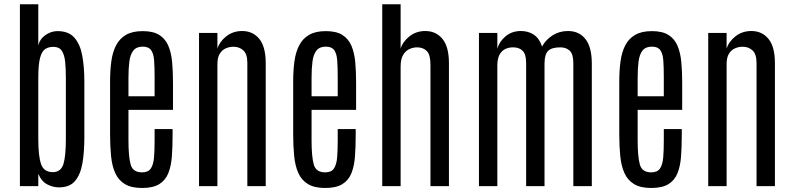

<svg xmlns="http://www.w3.org/2000/svg" viewBox="-20 -890 3795 918"><path d="M262.2 5.9Q232.9 5.9 205.6 -8.5Q178.2 -22.9 163.1 -59.1V0H75.2V-869.6H163.1V-672.4Q169.9 -703.1 196.8 -721.9Q223.6 -740.7 252 -741.2Q307.1 -742.2 335.2 -710.4Q363.3 -678.7 373.3 -624Q383.3 -569.3 383.3 -502V-231.9Q383.3 -164.1 374.3 -110.4Q365.2 -56.6 339.4 -25.4Q313.5 5.9 262.2 5.9ZM232.9 -66.9Q271 -67.4 283 -104.7Q294.9 -142.1 294.9 -226.6V-519.5Q294.9 -564 291.3 -596.7Q287.6 -629.4 275.1 -647.7Q262.7 -666 235.4 -666Q212.9 -666 196.8 -656Q180.7 -646 171.9 -614.5Q163.1 -583 163.1 -519V-224.1Q163.1 -144 176.3 -105.5Q189.5 -66.9 232.9 -66.9Z M659.2 8.8Q607.9 8.8 577.1 -9.8Q546.4 -28.3 531 -62.5Q515.6 -96.7 511 -143.8Q506.3 -190.9 506.3 -248V-501Q506.3 -552.7 512.2 -596.4Q518.1 -640.1 534.7 -672.6Q551.3 -705.1 582 -723.1Q612.8 -741.2 662.1 -741.2Q712.4 -741.2 741.5 -722.9Q770.5 -704.6 784.7 -671.4Q798.8 -638.2 803 -593.5Q807.1 -548.8 807.1 -495.6V-364.7H594.2V-218.3Q594.2 -142.1 604.5 -104Q614.7 -65.9 659.2 -65.9Q688.5 -65.9 700.9 -84.2Q713.4 -102.5 716.3 -136Q719.2 -169.4 719.2 -215.8V-272.9H805.2V-245.1Q805.2 -188.5 801.8 -142.1Q798.3 -95.7 784.7 -61.8Q771 -27.8 741.2 -9.5Q711.4 8.8 659.2 8.8ZM594.2 -429.7H719.2V-522.9Q719.2 -569.8 716.8 -601.8Q714.4 -633.8 702.4 -650.4Q690.4 -667 662.6 -667Q632.3 -667 617.7 -648.4Q603 -629.9 598.6 -596.7Q594.2 -563.5 594.2 -519Z M931.6 0V-732.4H1019.5V-657.2Q1029.3 -690.4 1061.5 -716.1Q1093.8 -741.7 1137.7 -741.7Q1189 -741.7 1219.7 -704.1Q1250.5 -666.5 1250.5 -587.4V0H1162.6V-589.4Q1162.6 -631.3 1143.6 -648.9Q1124.5 -666.5 1096.2 -666.5Q1076.2 -666.5 1058.6 -658.4Q1041 -650.4 1030.3 -632.3Q1019.5 -614.3 1019.5 -583.5V0Z M1534.7 8.8Q1483.4 8.8 1452.6 -9.8Q1421.9 -28.3 1406.5 -62.5Q1391.1 -96.7 1386.5 -143.8Q1381.8 -190.9 1381.8 -248V-501Q1381.8 -552.7 1387.7 -596.4Q1393.6 -640.1 1410.2 -672.6Q1426.8 -705.1 1457.5 -723.1Q1488.3 -741.2 1537.6 -741.2Q1587.9 -741.2 1616.9 -722.9Q1646 -704.6 1660.2 -671.4Q1674.3 -638.2 1678.5 -593.5Q1682.6 -548.8 1682.6 -495.6V-364.7H1469.7V-218.3Q1469.7 -142.1 1480 -104Q1490.2 -65.9 1534.7 -65.9Q1564 -65.9 1576.4 -84.2Q1588.9 -102.5 1591.8 -136Q1594.7 -169.4 1594.7 -215.8V-272.9H1680.7V-245.1Q1680.7 -188.5 1677.2 -142.1Q1673.8 -95.7 1660.2 -61.8Q1646.5 -27.8 1616.7 -9.5Q1586.9 8.8 1534.7 8.8ZM1469.7 -429.7H1594.7V-522.9Q1594.7 -569.8 1592.3 -601.8Q1589.8 -633.8 1577.9 -650.4Q1565.9 -667 1538.1 -667Q1507.8 -667 1493.2 -648.4Q1478.5 -629.9 1474.1 -596.7Q1469.7 -563.5 1469.7 -519Z M1807.6 0V-869.6H1895.5V-657.2Q1905.3 -690.4 1937.5 -716.1Q1969.7 -741.7 2013.2 -741.7Q2064.5 -741.7 2095.5 -704.1Q2126.5 -666.5 2126.5 -587.4V0H2038.1V-580.6Q2038.1 -628.9 2020.5 -646.2Q2002.9 -663.6 1974.6 -663.6Q1954.6 -663.6 1936.3 -654.8Q1918 -646 1906.7 -626Q1895.5 -606 1895.5 -571.8V0Z M2270 0V-732.4H2357.9V-657.7Q2367.2 -690.9 2397.2 -716.3Q2427.2 -741.7 2470.7 -741.7Q2506.3 -741.7 2532.7 -723.9Q2559.1 -706.1 2571.8 -667.5Q2589.8 -700.7 2622.3 -721.2Q2654.8 -741.7 2695.8 -741.7Q2748.5 -741.7 2779.1 -703.4Q2809.6 -665 2809.6 -585.4V0H2721.2V-588.9Q2721.2 -631.3 2704.1 -647.5Q2687 -663.6 2659.2 -663.6Q2618.2 -663.6 2600.8 -647Q2583.5 -630.4 2583.5 -585.4V0H2495.6V-589.4Q2495.6 -630.9 2478.8 -647.2Q2461.9 -663.6 2434.1 -663.6Q2397 -663.6 2377.4 -641.6Q2357.9 -619.6 2357.9 -579.1V0Z M3093.8 8.8Q3042.5 8.8 3011.7 -9.8Q2981 -28.3 2965.6 -62.5Q2950.2 -96.7 2945.6 -143.8Q2940.9 -190.9 2940.9 -248V-501Q2940.9 -552.7 2946.8 -596.4Q2952.6 -640.1 2969.2 -672.6Q2985.8 -705.1 3016.6 -723.1Q3047.4 -741.2 3096.7 -741.2Q3147 -741.2 3176 -722.9Q3205.1 -704.6 3219.2 -671.4Q3233.4 -638.2 3237.5 -593.5Q3241.7 -548.8 3241.7 -495.6V-364.7H3028.8V-218.3Q3028.8 -142.1 3039.1 -104Q3049.3 -65.9 3093.8 -65.9Q3123 -65.9 3135.5 -84.2Q3147.9 -102.5 3150.9 -136Q3153.8 -169.4 3153.8 -215.8V-272.9H3239.7V-245.1Q3239.7 -188.5 3236.3 -142.1Q3232.9 -95.7 3219.2 -61.8Q3205.6 -27.8 3175.8 -9.5Q3146 8.8 3093.8 8.8ZM3028.8 -429.7H3153.8V-522.9Q3153.8 -569.8 3151.4 -601.8Q3148.9 -633.8 3137 -650.4Q3125 -667 3097.2 -667Q3066.9 -667 3052.2 -648.4Q3037.6 -629.9 3033.2 -596.7Q3028.8 -563.5 3028.8 -519Z M3366.2 0V-732.4H3454.1V-657.2Q3463.9 -690.4 3496.1 -716.1Q3528.3 -741.7 3572.3 -741.7Q3623.5 -741.7 3654.3 -704.1Q3685.1 -666.5 3685.1 -587.4V0H3597.2V-589.4Q3597.2 -631.3 3578.1 -648.9Q3559.1 -666.5 3530.8 -666.5Q3510.7 -666.5 3493.2 -658.4Q3475.6 -650.4 3464.8 -632.3Q3454.1 -614.3 3454.1 -583.5V0Z"/></svg>

Font: AntonioLight
Style: Regular
Weight: 300
Designer: Vernon Adams
Foundry: Vernon Adams
Version: Version 1.002